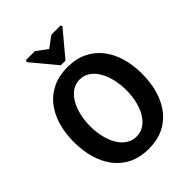

<svg xmlns="http://www.w3.org/2000/svg" viewBox="-252 -1027 1159 1159"><g transform="rotate(-45 327.5 -448.0)"><path d="M181 -900H258L328 -848L398 -900H476L482 -889L348 -729H308L176 -888ZM328 4Q257 4 202.5 -21.5Q148 -47 111 -94Q74 -141 55 -205Q36 -269 36 -345Q36 -422 55 -485.5Q74 -549 111 -595.5Q148 -642 202.5 -667.5Q257 -693 328 -693Q399 -693 453 -667.5Q507 -642 544 -595.5Q581 -549 600 -485.5Q619 -422 619 -345Q619 -269 600 -205Q581 -141 544 -94Q507 -47 453 -21.5Q399 4 328 4ZM328 -101Q363 -101 391.5 -119.5Q420 -138 440 -171Q460 -204 471 -248Q482 -292 482 -343Q482 -394 471 -438.5Q460 -483 440 -516.5Q420 -550 391.5 -569Q363 -588 328 -588Q292 -588 263.5 -569Q235 -550 215 -516.5Q195 -483 184 -438.5Q173 -394 173 -343Q173 -292 184 -248Q195 -204 215 -171Q235 -138 263.5 -119.5Q292 -101 328 -101Z"/></g></svg>

Font: Kreon Light
Style: Regular
Weight: 300
Designer: Julia Petretta
Foundry: Julia Petretta and Eli Heuer
Version: Version 2.002